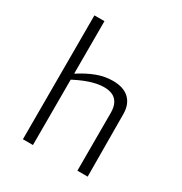

<svg xmlns="http://www.w3.org/2000/svg" viewBox="-177 -896 974 1027"><g transform="rotate(30 310.0 -382.5)"><path d="M172 0H110V-765H172V-438V-431ZM446.5 0V-356.5Q446.5 -393.5 434.2 -416Q422 -438.5 400.2 -448.5Q378.5 -458.5 348.5 -458.5Q307 -458.5 257 -441.2Q207 -424 151.5 -392.5V-442.5H175Q226 -475.5 274.2 -493.5Q322.5 -511.5 372 -511.5Q438 -511.5 472.8 -478.5Q507.5 -445.5 508 -386L510 0Z"/></g></svg>

Font: Monaspace Argon Var
Style: Regular
Weight: 400
Designer: Riley Cran and the Lettermatic Team
Version: Version 1.000 (Monaspace Argon Var)